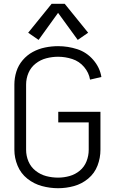

<svg xmlns="http://www.w3.org/2000/svg" viewBox="-20 -987 615 1015"><path d="M184 -776 129 -814 253 -967H322L446 -814L391 -776L287 -919ZM287 8Q244 8 201.5 -3.5Q159 -15 124.5 -42.5Q90 -70 73 -111Q56 -152 56 -195V-540Q56 -575 66.5 -608.5Q77 -642 100 -669Q123 -696 153.5 -712.5Q184 -729 218.5 -736Q253 -743 287 -743Q339 -743 388.5 -727Q438 -711 473 -670.5Q508 -630 516 -580L456 -566Q450 -603 424.5 -633Q399 -663 362 -675Q325 -687 287 -687Q256 -687 225 -679Q194 -671 168.5 -651Q143 -631 130.5 -601.5Q118 -572 118 -540V-195Q118 -163 130.5 -133.5Q143 -104 168.5 -84Q194 -64 224.5 -56Q255 -48 287 -48Q318 -48 348 -56.5Q378 -65 402 -85Q426 -105 437.5 -134.5Q449 -164 449 -195V-340H288V-396H511V-195Q511 -152 495.5 -111.5Q480 -71 446.5 -43Q413 -15 371.5 -3.5Q330 8 287 8Z"/></svg>

Font: Jozsika Light
Style: Regular
Weight: 300
Monospace: yes
Designer: Belleve Invis
Foundry: Belleve Invis
Version: 2.1.0